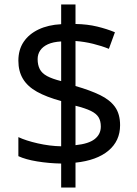

<svg xmlns="http://www.w3.org/2000/svg" viewBox="-20 -779 612 857"><path d="M253 -49Q198 -50 146 -58.5Q94 -67 62 -82V-167Q96 -151 149 -139Q202 -127 253 -126V-328Q187 -346 145 -369.5Q103 -393 82.5 -427Q62 -461 62 -508Q62 -557 85.5 -592Q109 -627 152 -647.5Q195 -668 253 -671V-759H317V-672Q370 -671 413.5 -660.5Q457 -650 493 -635L466 -561Q434 -574 395.5 -583.5Q357 -593 317 -596V-395Q383 -376 427 -354.5Q471 -333 493.5 -301.5Q516 -270 516 -220Q516 -150 464 -106.5Q412 -63 317 -53V58H253ZM317 -131Q376 -137 403 -158.5Q430 -180 430 -214Q430 -239 420 -255.5Q410 -272 385.5 -284Q361 -296 317 -307ZM253 -594Q217 -592 194 -581.5Q171 -571 159.5 -554Q148 -537 148 -515Q148 -489 157.5 -470.5Q167 -452 190 -439.5Q213 -427 253 -417Z"/></svg>

Font: ukannada25
Style: Book
Weight: 400
Designer: Jelle Bosma - Monotype Design Team
Foundry: Monotype Imaging Inc.
Version: Version 2.003